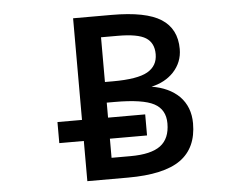

<svg xmlns="http://www.w3.org/2000/svg" viewBox="-52 -795 1103 860"><g transform="rotate(-5 500.0 -365.0)"><path d="M423.8 -434.6H460Q570.3 -434.6 615.7 -460.4Q661.1 -486.3 661.1 -539.1Q661.1 -589.8 625 -612.8Q588.9 -635.7 499 -635.7H423.8ZM686.5 -225.6Q686.5 -288.1 636.2 -314.9Q585.9 -341.8 460 -341.8H423.8V-274.4H590.8V-179.7H423.8V-93.8H508.8Q601.6 -93.8 644 -125.5Q686.5 -157.2 686.5 -225.6ZM306.6 -274.4V-731.4H479.5Q633.8 -731.4 702.1 -687.5Q770.5 -643.6 770.5 -552.7Q770.5 -493.2 729.5 -449.2Q691.4 -409.2 629.9 -395.5Q708 -382.8 753.9 -337.9Q800.8 -290 800.8 -215.8Q800.8 -105.5 726.1 -52.2Q651.4 1 489.3 1H306.6V-179.7H196.3V-274.4Z"/></g></svg>

Font: GenEi Gothic M SemiBold
Style: Regular
Weight: 500
Designer: o_tamon (Modified); [Source Han Sans]
Ryoko NISHIZUKA  (kana & ideographs); Paul D. Hunt (Latin, Greek & Cyrillic); Wenl
Version: Version 1.1a;Original Version 1.004